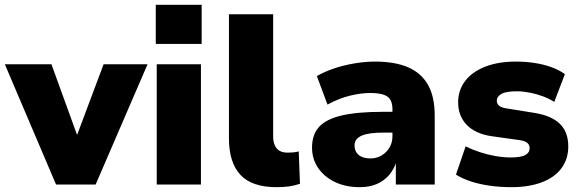

<svg xmlns="http://www.w3.org/2000/svg" viewBox="-38 -764 2398 795"><path d="M194 0 -18 -498H175L291 -178H271L391 -498H573L358 0Z M607 -582V-744H797V-582ZM611 0V-498H794V0Z M1107 11Q1005 11 957.5 -40Q910 -91 910 -191V-705H1093V-199Q1093 -178 1099.5 -163Q1106 -148 1119 -140Q1132 -132 1153 -132Q1165 -132 1176 -133Q1187 -134 1199 -137L1204 -3Q1180 5 1157.5 8Q1135 11 1107 11Z M1451 11Q1393 11 1348.5 -10.5Q1304 -32 1279 -69Q1254 -106 1254 -153Q1254 -207 1283.5 -239Q1313 -271 1377.5 -286Q1442 -301 1547 -301H1607V-215H1552Q1521 -215 1498 -212Q1475 -209 1460 -202.5Q1445 -196 1437.5 -186Q1430 -176 1430 -161Q1430 -137 1447 -122.5Q1464 -108 1496 -108Q1521 -108 1541.5 -120Q1562 -132 1574.5 -152.5Q1587 -173 1587 -201V-311Q1587 -350 1565.5 -364.5Q1544 -379 1496 -379Q1457 -379 1411.5 -368Q1366 -357 1318 -331L1274 -449Q1305 -467 1345 -480.5Q1385 -494 1429.5 -501.5Q1474 -509 1515 -509Q1597 -509 1651.5 -485.5Q1706 -462 1734 -413Q1762 -364 1762 -285V0H1601V-94H1603Q1593 -62 1572.5 -38.5Q1552 -15 1522 -2Q1492 11 1451 11Z M2080 11Q2033 11 1990.5 5Q1948 -1 1912.5 -12.5Q1877 -24 1850 -41L1890 -158Q1916 -145 1947.5 -134.5Q1979 -124 2012.5 -118Q2046 -112 2076 -112Q2119 -112 2137 -122Q2155 -132 2155 -150Q2155 -165 2144.5 -173Q2134 -181 2112 -184L1998 -200Q1930 -210 1894.5 -247Q1859 -284 1859 -340Q1859 -390 1887.5 -428Q1916 -466 1970 -487.5Q2024 -509 2099 -509Q2137 -509 2174 -503.5Q2211 -498 2243.5 -486.5Q2276 -475 2301 -457L2257 -342Q2237 -355 2210.5 -365Q2184 -375 2155.5 -380.5Q2127 -386 2102 -386Q2057 -386 2038 -375Q2019 -364 2019 -347Q2019 -334 2029 -326Q2039 -318 2060 -315L2172 -297Q2244 -286 2279.5 -252Q2315 -218 2315 -158Q2315 -105 2286.5 -67Q2258 -29 2205 -9Q2152 11 2080 11Z"/></svg>

Font: Nunito Sans 10pt Black
Style: Regular
Weight: 900
Designer: Vernon Adams
Foundry: Vernon Adams
Version: Version 3.101;gftools[0.9.27]